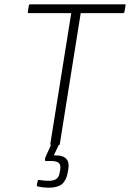

<svg xmlns="http://www.w3.org/2000/svg" viewBox="-20 -675 604 892"><path d="M221 0Q213 0 214 -8L311 -614H114Q112 -614 110 -615.5Q108 -617 109 -620L114 -649Q115 -655 121 -655H558Q562 -655 563 -654Q564 -653 563 -648L558 -619Q557 -614 550 -614H355L258 -7Q257 0 250 0ZM206 197Q182 197 158 192Q150 190 151 184L155 167Q156 160 162 161Q174 163 184.5 164Q195 165 206 165Q229 165 241.5 156.5Q254 148 257 128L260 113Q263 91 253 82Q243 73 217 73H194Q188 73 189 67Q189 63 190 59Q191 55 193 51L220 -8Q223 -14 227 -14H253Q259 -14 256 -8L230 47H241Q274 47 288.5 63.5Q303 80 297 113L294 130Q287 165 267 181Q247 197 206 197Z"/></svg>

Font: Sofia Sans ExtraLight
Style: Italic
Weight: 250
Italic angle: -9°
Version: Version 4.100-B